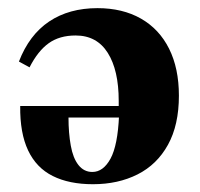

<svg xmlns="http://www.w3.org/2000/svg" viewBox="-20 -451 502 481"><path d="M224.2 -430.6Q287.1 -430.6 333.1 -404.4Q379 -378.2 403.6 -329Q428.2 -279.8 428.2 -211.3Q428.2 -137.9 400.8 -88.3Q373.4 -38.7 324.6 -14.1Q275.8 10.5 212.9 10.5Q153.2 10.5 112.1 -10.1Q71 -30.6 50.4 -74.2Q29.8 -117.7 30.6 -185.5H321L322.6 -156.5H151.6Q151.6 -117.7 157.3 -86.3Q162.9 -54.8 176.6 -37.5Q190.3 -20.2 211.3 -20.2Q238.7 -20.2 256.9 -53.6Q275 -87.1 278.2 -161.3L276.6 -165.3Q277.4 -171.8 277.4 -179.4Q277.4 -187.1 277.4 -198.4Q277.4 -275 250 -318.5Q222.6 -362.1 169.4 -362.1Q129 -362.1 102 -342.7Q75 -323.4 54 -282.3L27.4 -296.8Q53.2 -363.7 103.2 -397.2Q153.2 -430.6 224.2 -430.6Z"/></svg>

Font: Playfair 5pt SemiExpanded Light Black
Style: Regular
Weight: 900
Version: Version 2.203